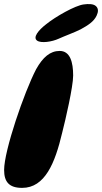

<svg xmlns="http://www.w3.org/2000/svg" viewBox="-24 -882 496 933"><path d="M156.5 -684.5C175.5 -671 228 -678.5 261.5 -694C288.5 -706.5 341 -725.5 368 -739.5C403.5 -759 432 -777 445.5 -806C454 -824 455 -840.5 442.5 -852C430 -864 405 -863.5 383 -860.5C341.5 -855.5 245.5 -801 200 -764C163 -735.5 134 -700 156.5 -684.5ZM83.5 31C194.5 31 243.5 -90 278 -236.5C294.5 -300.5 331.5 -461 331.5 -515C331.5 -579.5 317 -634.5 266 -634.5C220 -634.5 184.5 -604.5 151.5 -545.5C93 -433 -4 -150 -4 -56C-4 1.5 20 31 83.5 31Z"/></svg>

Font: Gluten
Style: Bold Italic
Weight: 700
Italic angle: -13°
Designer: Tyler Finck
Foundry: Etcetera Type Company
Version: Version 0.920